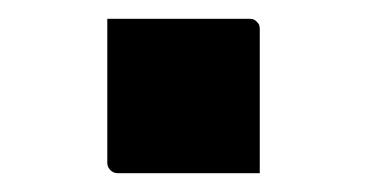

<svg xmlns="http://www.w3.org/2000/svg" viewBox="-20 -175 390 204"><path d="M256 9Q230 9 205.5 9Q181 9 156.5 9Q132 9 105 9Q102 9 99.5 7.5Q97 6 95.5 3.5Q94 1 94 -2V-155Q121 -155 145.5 -155Q170 -155 194.5 -155Q219 -155 245 -155Q249 -155 251 -153.5Q253 -152 254.5 -150Q256 -148 256 -144Z"/></svg>

Font: Recursive SemiBold
Style: Regular
Weight: 600
Version: Version 1.085